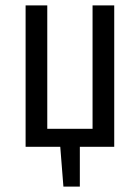

<svg xmlns="http://www.w3.org/2000/svg" viewBox="-20 -546 520 714"><path d="M404.8 -525.9V0H276.9V147.9H215.8L204.1 0H75.2V-525.9H155.8V-66.9H324.2V-525.9Z"/></svg>

Font: Fira Sans Compressed Book
Style: Regular
Weight: 350
Width: 1
Designer: Carrois Corporate & Edenspiekermann AG
Foundry: Carrois Corporate GbR & Edenspiekermann AG
Version: Version 4.203;PS 004.203;hotconv 1.0.88;makeotf.lib2.5.64775